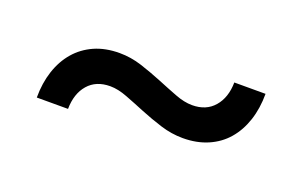

<svg xmlns="http://www.w3.org/2000/svg" viewBox="-38 -503 657 416"><g transform="rotate(20 290.0 -295.5)"><path d="M379.5 -306.5Q412 -306.5 430.2 -327.8Q448.5 -349 449 -384H521Q521 -350.5 511.8 -322.5Q502.5 -294.5 485.2 -274.5Q468 -254.5 442.5 -243.5Q417 -232.5 385 -232.5Q359 -232.5 333.5 -240.5Q308 -248.5 284.2 -258.2Q260.5 -268 239 -276.2Q217.5 -284.5 199.5 -284.5Q167 -284.5 148.8 -263.5Q130.5 -242.5 130 -207H58Q58 -240.5 67.2 -268.5Q76.5 -296.5 93.8 -316.5Q111 -336.5 136.2 -347.8Q161.5 -359 194 -359Q220 -359 245.5 -350.8Q271 -342.5 294.8 -332.8Q318.5 -323 340 -314.8Q361.5 -306.5 379.5 -306.5Z"/></g></svg>

Font: Lato TR
Style: Regular
Weight: 400
Designer: Lukasz Dziedzic
Foundry: tyPoland Lukasz Dziedzic
Version: Version 1.104 2013